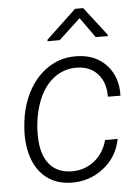

<svg xmlns="http://www.w3.org/2000/svg" viewBox="-54 -787 611 839"><g transform="rotate(-5 252.0 -367.5)"><path d="M227.1 -39.1Q284.7 -37.1 328.9 -71Q373 -105 387.7 -162.6H442.9Q428.2 -84 366 -35.9Q303.7 12.2 224.1 10.3Q160.2 8.8 116.7 -24.9Q73.2 -58.6 54 -118.2Q34.7 -177.7 41.5 -252.4L43.5 -273.4Q49.3 -324.7 68.6 -373Q87.9 -421.4 120.1 -458.7Q152.3 -496.1 197 -517.8Q241.7 -539.6 297.9 -538.1Q378.9 -536.1 426.8 -483.4Q474.6 -430.7 471.7 -349.6L416.5 -350.1Q417.5 -411.1 384.8 -448.7Q352.1 -486.3 295.4 -488.3Q234.9 -490.2 188.5 -453.1Q142.1 -416 118.7 -348.1Q95.2 -280.3 96.7 -204.1Q98.1 -125.5 131.8 -83.3Q165.5 -41 227.1 -39.1ZM439.5 -619.6 439 -613.8 386.2 -614.3 323.2 -702.6 228.5 -614.7 174.8 -614.3 175.3 -621.1 307.1 -745.1H342.8Z"/></g></svg>

Font: RobotoInd Light
Style: Italic
Weight: 300
Italic angle: -12°
Designer: Google
Version: Version 2.001151; 2014